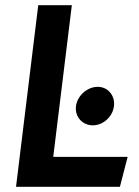

<svg xmlns="http://www.w3.org/2000/svg" viewBox="-20 -723 538 743"><path d="M274 -312C269 -271 299 -238 339 -238C379 -238 416 -271 421 -312C426 -353 398 -387 358 -387C318 -387 279 -353 274 -312ZM186 -116 258 -703H128L42 0H444L474 -116Z"/></svg>

Font: Bluebird
Style: NrwObl
Weight: 400
Designer: Jasper
Foundry: Cannot Into Space Fonts
Version: Version 0.98